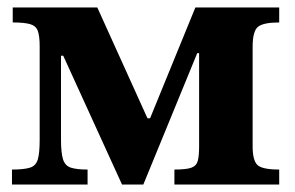

<svg xmlns="http://www.w3.org/2000/svg" viewBox="-20 -493 789 513"><path d="M214 0H12V-40Q44 -40 60 -45Q76 -50 81 -67Q86 -84 86 -120V-369Q86 -397 81 -410.5Q76 -424 60.5 -428.5Q45 -433 14 -433V-473H240L374 -177H381L502 -473H726V-433Q684 -433 669.5 -421.5Q655 -410 655 -368V-102Q655 -65 667.5 -52.5Q680 -40 726 -40V0H446V-40Q478 -40 491.5 -45Q505 -50 508.5 -63.5Q512 -77 512 -102V-351H507L363 0H306L149 -344H143V-120Q143 -84 148.5 -67Q154 -50 169.5 -45Q185 -40 214 -40Z"/></svg>

Font: STIX Two Text
Style: Bold
Weight: 700
Designer: Ross Mills, John Hudson & Paul Hanslow, Tiro Typeworks Ltd; with prior portions MicroPress Inc., and Coen Hoffman.
Foundry: Tiro Typeworks Ltd
Version: Version 2.13 b171